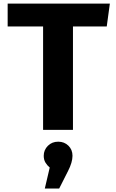

<svg xmlns="http://www.w3.org/2000/svg" viewBox="-20 -731 655 1081"><path d="M390.8 -582.1V0H222.6V-582.1H23.1V-710.8H598.5L581 -582.1ZM307.7 66.7Q342.1 66.7 365.1 89.2Q388.2 111.8 388.2 146.2Q388.2 164.6 381.8 186.2Q375.4 207.7 363.6 230.8L313.3 330.3H232.3L260 212.3Q245.6 200.5 235.9 184.4Q226.2 168.2 226.2 146.2Q226.2 113.3 249.5 90Q272.8 66.7 307.7 66.7Z"/></svg>

Font: Fira Code
Style: Bold
Weight: 700
Monospace: yes
Designer: Carrois Corporate, Edenspiekermann AG, Nikita Prokopov
Foundry: Carrois Corporate, Edenspiekermann AG, Nikita Prokopov
Version: Version 6.000; ttfautohint (v1.8.2) -l 8 -r 50 -G 200 -x 14 